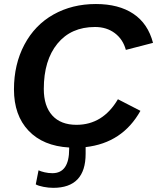

<svg xmlns="http://www.w3.org/2000/svg" viewBox="-20 -718 774 946"><path d="M195.8 -279.8Q195.8 -195.3 237.5 -149.2Q279.3 -103 356.9 -103Q486.8 -103 561 -229L671.9 -171.9Q583.5 -13.7 401.9 6.8V39.6Q401.9 207.5 242.2 207.5Q219.2 207.5 194.1 202.6Q168.9 197.8 156.2 190.4L169.9 121.1Q180.7 126.5 199.7 130.9Q218.8 135.3 238.3 135.3Q320.8 135.3 320.8 16.1V8.8Q192.4 1.5 120.6 -74.2Q48.8 -149.9 48.8 -277.8Q48.8 -400.9 100.1 -497.8Q151.4 -594.7 243.4 -646.5Q335.4 -698.2 452.6 -698.2Q564.9 -698.2 637 -650.1Q709 -602.1 733.9 -506.8L600.1 -472.2Q585.9 -524.4 545.7 -554.7Q505.4 -585 448.2 -585Q330.1 -585 262.9 -502.9Q195.8 -420.9 195.8 -279.8Z"/></svg>

Font: Liberation Sans
Style: Bold Italic
Weight: 700
Italic angle: -12°
Designer: Steve Matteson
Foundry: Ascender Corporation
Version: Version 2.1.5